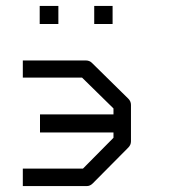

<svg xmlns="http://www.w3.org/2000/svg" viewBox="-20 -679 580 648"><path d="M57 -51V-110H260L363 -214V-232H115V-293H363V-313L257 -417H57V-475H269Q282 -475 290 -467L413 -346Q422 -337 422 -325V-202Q422 -190 413 -181L293 -60Q284 -51 273 -51ZM114 -659H177V-598H114ZM298 -659H360V-598H298Z"/></svg>

Font: 3270 Nerd Font
Style: Regular
Weight: 400
Monospace: yes
Version: Version 3.0.1;Nerd Fonts 3.3.0